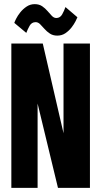

<svg xmlns="http://www.w3.org/2000/svg" viewBox="-20 -911 490 931"><path d="M288 -700H416.1V0H261.1L162.3 -408.9V0H35V-700H187.4L288 -264.9ZM257.8 -738.3Q236.8 -738.3 221.9 -748.2Q206.9 -758.1 195.7 -770.9Q184.5 -783.8 174.5 -793.7Q164.5 -803.6 152.9 -803.6Q133.5 -803.6 123.6 -786Q113.8 -768.4 107.5 -751.5L49.4 -800Q50.9 -805.6 58.2 -820.2Q65.5 -834.9 78.4 -851.1Q91.4 -867.3 109 -879.1Q126.6 -890.9 148.5 -890.9Q169.5 -890.9 184.5 -880.8Q199.4 -870.6 210.6 -857.3Q221.9 -843.9 231.7 -833.8Q241.5 -823.7 253.1 -823.7Q271.6 -823.7 281.6 -841.5Q291.5 -859.4 297.4 -876.8L355.4 -827.3Q353.5 -822.1 346.2 -807.7Q338.9 -793.3 326.5 -777.3Q314 -761.4 296.9 -749.8Q279.8 -738.3 257.8 -738.3Z"/></svg>

Font: League Mono Thin Condensed
Style: Regular
Weight: 100
Width: 1
Designer: Tyler Finck
Foundry: The League of Moveable Type / Tyler Finck
Version: Version 2.300;RELEASE